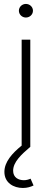

<svg xmlns="http://www.w3.org/2000/svg" viewBox="-20 -748 265 978"><path d="M96.7 209.5C119.1 209.5 136.7 203.6 150.9 196.8L135.7 162.1C126 166.5 114.7 169.9 101.6 169.9C73.7 169.9 46.9 156.2 46.9 121.6C46.9 77.6 88.4 39.1 134.3 0V-545.9H90.3V-6.3C42.5 32.2 2.4 76.7 2.4 127.4C2.4 183.1 48.8 209.5 96.7 209.5ZM111.8 -658.7C131.8 -658.7 147.9 -674.3 147.9 -693.4C147.9 -712.4 131.8 -728 111.8 -728C92.3 -728 76.2 -712.4 76.2 -693.4C76.2 -674.3 92.3 -658.7 111.8 -658.7Z"/></svg>

Font: Raveo ExtraLight
Style: Regular
Weight: 200
Designer: Jakub Foglar, Rasmus Andersson (Inter)
Foundry: Jakubfoglar.com
Version: Version 1.100;Glyphs 3.2.3 (3260)